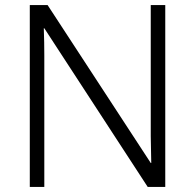

<svg xmlns="http://www.w3.org/2000/svg" viewBox="-20 -734 767 754"><path d="M629 0H560L154 -623H152Q153 -595 153.5 -568.5Q154 -542 154 -516.5Q154 -491 154 -464V0H97V-714H167L572 -94H574Q574 -119 573 -146Q572 -173 572 -199.5Q572 -226 572 -249V-714H629Z"/></svg>

Font: Noto Sans Hebrew Thin Light
Style: Regular
Weight: 300
Version: Version 3.001